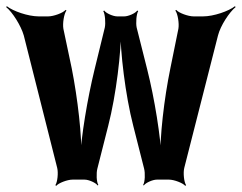

<svg xmlns="http://www.w3.org/2000/svg" viewBox="-43 -581 782 621"><path d="M433 -357 399 -492C396 -506 398 -536 404 -545L401 -547C395 -538 372 -528 359 -528H336C323 -528 300 -538 294 -547L291 -545C297 -536 299 -506 296 -492L263 -357C240 -263 219 -138 216 -64H220C223 -138 208 -264 189 -360L162 -488C159 -505 164 -537 172 -547L169 -549C161 -539 130 -528 113 -528H82C48 -528 -1 -545 -21 -561L-23 -558C-3 -542 25 -498 34 -466L142 -38C146 -22 143 8 136 18L139 20C146 11 175 0 191 0H231C244 0 267 10 273 19L275 17C269 8 268 -21 272 -36L307 -174C333 -275 349 -413 349 -492H346C346 -413 362 -275 388 -174L423 -36C427 -21 426 8 420 17L422 19C428 10 451 0 464 0H504C520 0 549 11 556 20L559 18C552 8 549 -22 553 -38L662 -466C670 -498 699 -542 719 -558L717 -561C697 -545 648 -528 614 -528H583C566 -528 535 -539 527 -549L524 -547C532 -537 537 -505 534 -488L508 -360C488 -263 473 -136 476 -62L480 -63C477 -137 457 -262 433 -357Z"/></svg>

Font: Asimov
Style: EdgeNar
Weight: 500
Designer: Google
Version: Version 2.000980: 2014